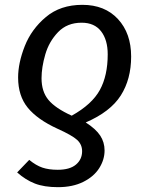

<svg xmlns="http://www.w3.org/2000/svg" viewBox="-20 -559 614 795"><path d="M51 155 101 103Q129 126 155.5 135Q182 144 219 144Q269 144 294.5 122.5Q320 101 320 67Q320 39 299 20Q278 1 218 -26Q135 -64 95 -113Q55 -162 55 -238Q55 -298 82.5 -368Q110 -438 170 -488.5Q230 -539 321 -539Q414 -539 468.5 -480Q523 -421 523 -325Q523 -231 480 -163.5Q437 -96 335 -52Q377 -25 395 2.5Q413 30 413 64Q413 102 391 137Q369 172 325 194Q281 216 220 216Q163 216 124.5 201Q86 186 51 155ZM426 -334Q426 -394 398.5 -429.5Q371 -465 318 -465Q258 -465 220.5 -426Q183 -387 167.5 -333.5Q152 -280 152 -235Q152 -180 180.5 -145.5Q209 -111 277 -80Q361 -127 393.5 -186.5Q426 -246 426 -334Z"/></svg>

Font: Fira Sans
Style: Italic
Weight: 400
Italic angle: -8°
Designer: bBox Type GmbH & Carrois Corporate GbR & Edenspiekermann AG
Foundry: bBox Type GmbH & Carrois Corporate GbR & Edenspiekermann AG
Version: Version 4.301